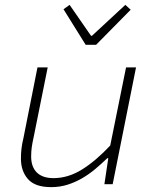

<svg xmlns="http://www.w3.org/2000/svg" viewBox="-20 -757 640 789"><path d="M190 12Q124 12 95 -21Q66 -54 66 -105Q66 -128 68.5 -148Q71 -168 76 -188L134 -480H176L118 -192Q113 -170 110.5 -152Q108 -134 108 -114Q108 -71 131.5 -48Q155 -25 200 -25Q260 -25 317 -60.5Q374 -96 433 -159L498 -480H539L443 0H409L425 -107H421Q397 -84 371.5 -62.5Q346 -41 317.5 -24.5Q289 -8 257.5 2Q226 12 190 12ZM332 -573 241 -719 266 -737 354 -610H358L495 -737L517 -717L375 -573Z"/></svg>

Font: Source Code Pro Light
Style: Italic
Weight: 300
Italic angle: -11°
Monospace: yes
Designer: Paul D. Hunt, Teo Tuominen
Foundry: Adobe Systems Incorporated
Version: Version 1.050;PS 1.000;hotconv 16.6.51;makeotf.lib2.5.65220